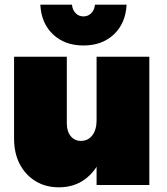

<svg xmlns="http://www.w3.org/2000/svg" viewBox="-20 -789 712 819"><path d="M265 -263Q265 -229 281.5 -208.5Q298 -188 325 -188Q356 -188 374 -212Q392 -236 392 -276H442Q442 -189 416.5 -125Q391 -61 344 -25.5Q297 10 231 10Q175 10 132 -16Q89 -42 64.5 -88.5Q40 -135 40 -198V-547H265ZM392 -547H617V0H392ZM287 -769Q289 -747 302.5 -733Q316 -719 336 -719Q356 -719 369.5 -733Q383 -747 385 -769H520Q516 -690 466 -642.5Q416 -595 336 -595Q256 -595 206 -642.5Q156 -690 152 -769Z"/></svg>

Font: Alexandria Black
Style: Regular
Weight: 900
Designer: Mohamed Gaber
Foundry: Kief Type Foundry
Version: Version 5.100